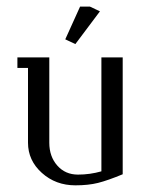

<svg xmlns="http://www.w3.org/2000/svg" viewBox="-20 -556 452 576"><path d="M32.2 -352.1V-383.8H127.9V-127.9Q127.9 -86.4 151.9 -59.3Q175.8 -32.2 213.9 -32.2Q250 -32.2 284.2 -42V-383.8H348.1V-33.2Q303.2 -14.6 274.2 -7.3Q245.1 0 206.1 0Q147 0 105.5 -37.4Q64 -74.7 64 -127.9V-352.1ZM175.8 -438 220.2 -536.1H250L279.8 -522L206.1 -423.8Z"/></svg>

Font: Gawaa
Style: Regular
Weight: 400
Designer: T. Christopher White
Version: Version 1.0